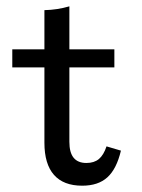

<svg xmlns="http://www.w3.org/2000/svg" viewBox="-20 -569 443 600"><path d="M118.8 -123.1V-358.4H18.4V-414.8H118.8V-537.3Q158.8 -538.1 196.8 -549.2V-414.8H337.4V-358.4H196.8V-125.8Q196.8 -92.4 210.1 -76Q223.4 -59.7 250 -59.7Q274.1 -59.7 289 -72Q303.9 -84.4 312.9 -111.6L357.9 -98.3Q344.4 -41 315.6 -14.9Q286.9 11.3 236.9 11.3Q178.3 11.3 148.6 -22.6Q118.8 -56.4 118.8 -123.1Z"/></svg>

Font: Playfair Micro SmCond SmLight
Style: Regular
Weight: 360
Width: 4
Designer: Claus Eggers Sørensen
Foundry: Claus Eggers Sørensen
Version: Version 2.100;Glyphs 3.2 (3219)